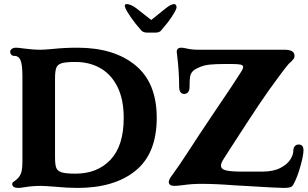

<svg xmlns="http://www.w3.org/2000/svg" viewBox="-20 -912 1509 942"><path d="M40 -10Q40 -15 43.5 -18Q47 -21 52 -24Q56 -27 61 -31Q66 -35 70 -40Q82 -54 86 -71.5Q90 -89 90 -120V-538Q90 -596 80 -618Q71 -638 50.3 -638H48.3Q40 -638 35 -644Q30 -650 30 -658Q30 -666 37.5 -672Q45 -678 60 -678Q69 -678 97 -674Q113 -672 134.5 -670Q156 -668 179 -668Q198 -668 240 -672Q298 -678 360 -678Q539 -678 644 -592Q749 -506 749 -334Q749 -159 645 -74.5Q541 10 360 10Q311 10 249 4Q199 0 179 0Q139 0 97 7Q81 10 70 10Q40 10 40 -10ZM587 -333.7Q587 -423 557 -484.5Q527 -546 473.3 -577Q419.5 -608 350 -608Q303.6 -608 283.3 -602Q263 -596 256.5 -580Q250 -564 250 -528V-140Q250 -105 255.8 -89.1Q261.7 -73.3 282.1 -66.6Q302.5 -60 350 -60Q457.9 -60 522.4 -128.5Q587 -197 587 -333.7ZM1181 0 1127 -3Q1038 -10 967 -10Q922 -10 880 -4Q849.7 0 835.5 0Q808 0 808 -20Q808 -31 827 -56Q858 -98 902 -166Q926 -204 958.5 -252.5Q991 -301 1027 -355Q1129 -505 1162 -558Q1173 -575 1173 -583Q1173 -592 1160.5 -595Q1148 -598 1117 -598H1082Q1037 -598 1008.5 -595Q980 -592 956 -581Q933 -571 924 -560.5Q915 -550 912.5 -535Q910 -520 910 -485Q910 -469 903 -460Q896 -451 883 -451Q872 -451 865.5 -460Q859 -469 859 -485Q859 -561 849 -641L847 -658.5Q847 -662 849 -668Q854 -678 869 -678Q879 -678 891 -675Q921 -668 952 -668H1376Q1425 -668 1425 -638Q1425 -629 1421 -623.5Q1417 -618 1407 -608Q1399 -602 1396 -598Q1389 -590 1382.5 -581.5Q1376 -573 1368 -563L1345 -532Q1297 -468 1249.5 -397Q1202 -326 1113 -188L1077.7 -133Q1064 -111 1064 -100Q1064 -82 1089 -76Q1114 -70 1169 -70H1266Q1321 -70 1355.5 -88Q1390 -106 1404.5 -129.5Q1419 -153 1419 -171Q1419 -187 1426.5 -195Q1434 -203 1445 -203Q1469 -203 1469 -175Q1469 -150 1454 -96.5Q1439 -43 1421 -10Q1415 3 1404.5 6.5Q1394 10 1371 10Q1341 10 1181 0ZM597 -868Q603 -855 622.5 -826.5Q642 -798 672 -764Q682 -752 702 -752H742Q762 -752 770 -762Q804 -801 822 -828.5Q840 -856 844 -867Q848 -877 844.5 -884.5Q841 -892 835 -892Q819 -892 793 -871L722 -814L648 -872Q635 -882 622.5 -887Q610 -892 602 -892Q586 -892 597 -868Z"/></svg>

Font: Raigarh
Style: Regular
Weight: 400
Designer: jaikishan Patel
Foundry: MagicType
Version: Version 1.000;FEAKit 1.0